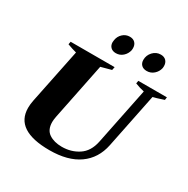

<svg xmlns="http://www.w3.org/2000/svg" viewBox="-204 -1112 1277 1304"><g transform="rotate(30 434.0 -460.5)"><path d="M361 -840Q361 -846 363 -858Q368 -889 391 -910Q414 -931 445 -931Q472 -931 487 -915Q502 -899 502 -873Q502 -863 501 -858Q494 -827 471 -806.5Q448 -786 417 -786Q391 -786 376 -801Q361 -816 361 -840ZM602 -841Q602 -877 627 -904Q652 -931 688 -931Q715 -931 730 -915Q745 -899 745 -873Q745 -863 744 -858Q737 -827 713.5 -806.5Q690 -786 659 -786Q632 -786 617 -801Q602 -816 602 -841ZM87 -167Q87 -194 93 -225L181 -655Q149 -663 109 -678L113 -700H458L453 -675L372 -653L282 -209Q277 -182 277 -166Q277 -105 316.5 -78.5Q356 -52 417 -52Q490 -52 547 -89.5Q604 -127 621 -209L712 -656Q678 -663 640 -678L644 -700H868L865 -678Q802 -657 782 -653L695 -225Q672 -112 586 -51Q500 10 356 10Q87 10 87 -167Z"/></g></svg>

Font: Trirong Black
Style: Italic
Weight: 900
Italic angle: -12°
Designer: Katatrad Team
Foundry: CadsonDemak
Version: Version 1.001